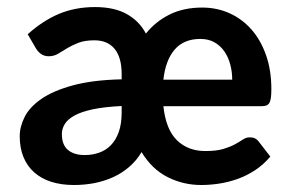

<svg xmlns="http://www.w3.org/2000/svg" viewBox="-20 -514 815 541"><path d="M35.6 0ZM549.8 -492.7Q591.3 -492.7 627 -476.6Q662.6 -460.4 688.7 -430.7Q714.8 -400.9 729.7 -358.4Q744.6 -315.9 744.6 -262.7Q744.6 -248.5 743.4 -239.3Q742.2 -230 739.3 -224.6Q736.3 -219.2 731 -217Q725.6 -214.8 717.3 -214.8H440.4Q447.3 -149.4 478.5 -118.9Q509.8 -88.4 558.6 -88.4Q590.3 -88.4 610.1 -94.5Q629.9 -100.6 642.6 -107.7Q655.3 -114.7 664.3 -120.8Q673.3 -127 683.6 -127Q692.9 -127 698.7 -124Q704.6 -121.1 708.5 -115.7L741.7 -72.8Q721.7 -49.3 698 -33.9Q674.3 -18.6 648.7 -9.5Q623 -0.5 597.2 3.4Q571.3 7.3 546.9 7.3Q496.6 7.3 452.4 -14.9Q408.2 -37.1 378.9 -85.4Q364.3 -61 343.8 -43.5Q323.2 -25.9 298.3 -14.6Q273.4 -3.4 245.6 2Q217.8 7.3 188.5 7.3Q152.8 7.3 124.5 -1.7Q96.2 -10.7 76.4 -28.3Q56.6 -45.9 46.1 -71.5Q35.6 -97.2 35.6 -130.4Q35.6 -157.2 49.6 -184.8Q63.5 -212.4 96.7 -235.4Q129.9 -258.3 185.1 -273.4Q240.2 -288.6 322.8 -290.5V-305.2Q322.8 -352.1 303 -376.2Q283.2 -400.4 246.1 -400.4Q218.8 -400.4 200.7 -393.3Q182.6 -386.2 168.9 -377.9Q155.3 -369.6 143.6 -362.5Q131.8 -355.5 117.2 -355.5Q104.5 -355.5 95.5 -362.1Q86.4 -368.7 81.1 -377.9L58.1 -417.5Q101.1 -456.1 146.7 -475.1Q192.4 -494.1 248 -494.1Q301.8 -494.1 337.2 -474.4Q372.6 -454.6 391.1 -419.4Q418 -453.1 457.5 -472.9Q497.1 -492.7 549.8 -492.7ZM322.8 -215.3Q274.4 -212.9 241.9 -206.1Q209.5 -199.2 189.9 -188.5Q170.4 -177.7 162.4 -164.3Q154.3 -150.9 154.3 -136.2Q154.3 -106 171.4 -91.6Q188.5 -77.1 218.8 -77.1Q240.7 -77.1 259.8 -84Q278.8 -90.8 292.7 -105.2Q306.6 -119.6 314.7 -142.3Q322.8 -165 322.8 -197.3ZM544.4 -404.3Q498 -404.3 472.2 -374.3Q446.3 -344.2 440.4 -289.6H634.3Q634.3 -311.5 628.9 -332Q623.5 -352.5 612.5 -368.7Q601.6 -384.8 584.7 -394.5Q567.9 -404.3 544.4 -404.3Z"/></svg>

Font: Carlito
Style: Bold
Weight: 700
Designer: Lukasz Dziedzic
Foundry: tyPoland Lukasz Dziedzic
Version: Version 1.104